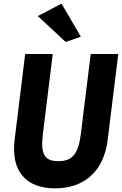

<svg xmlns="http://www.w3.org/2000/svg" viewBox="-20 -1009 668 1052"><path d="M423 -808 317 -989 187 -921 340 -779ZM477 -713 423 -275C409 -162 374 -126 300 -126C225 -126 201 -162 215 -275L269 -713H118L60 -243C39 -69 124 23 282 23C440 23 549 -69 570 -243L628 -713Z"/></svg>

Font: Bluebird
Style: SfBdNrwObl
Weight: 700
Designer: Jasper
Foundry: Cannot Into Space Fonts
Version: Version 0.98